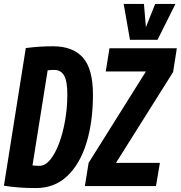

<svg xmlns="http://www.w3.org/2000/svg" viewBox="-29 -945 918 975"><path d="M154 10Q107 10 67.5 7Q28 4 -9 -2L102 -701Q141 -706 173.5 -708Q206 -710 240 -710Q341 -710 392 -652.5Q443 -595 443 -465Q443 -326 410 -219Q377 -112 312.5 -51Q248 10 154 10ZM172 -103Q201 -103 226.5 -134.5Q252 -166 271.5 -218.5Q291 -271 302 -335.5Q313 -400 313 -465Q313 -533 296.5 -561.5Q280 -590 246 -590Q237 -590 228.5 -589.5Q220 -589 213 -588L136 -105Q145 -104 153 -103.5Q161 -103 172 -103ZM402 0 421 -118 712 -582H508L527 -700H869L850 -579L560 -118H783L763 0ZM862 -925 771 -743H631L599 -925H702L712 -807L759 -925Z"/></svg>

Font: Georama Condensed
Style: Bold Italic
Weight: 700
Width: 3
Italic angle: -9°
Designer: Jean-Baptiste Levee
Foundry: Production Type
Version: Version 1.000